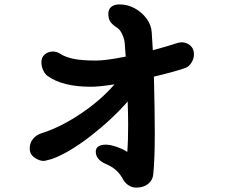

<svg xmlns="http://www.w3.org/2000/svg" viewBox="-20 -819 1040 872"><path d="M861 -573Q861 -553 849.5 -534.5Q838 -516 821 -510Q765 -491 679 -471Q683 -313 683 -213Q683 -96 676 -26Q673 0 652.5 16.5Q632 33 599 33Q580 33 564.5 23Q549 13 541 -1Q526 -29 507 -46Q488 -63 459 -75Q415 -95 415 -130Q415 -162 462 -162Q481 -162 510 -152Q539 -142 558 -129Q562 -176 562 -251Q562 -288 560 -358Q487 -275 390 -200Q293 -125 216 -97Q183 -88 179 -88Q159 -88 137 -103Q115 -118 115 -145Q115 -170 130.5 -189Q146 -208 175 -216Q258 -243 348 -303.5Q438 -364 500 -436Q432 -425 393 -425Q264 -425 196 -474Q184 -483 176 -500Q168 -517 168 -537Q168 -559 183.5 -572Q199 -585 220 -585Q238 -585 253 -575Q280 -558 318 -551Q356 -544 417 -544Q461 -544 551 -562L546 -628Q543 -647 533.5 -666.5Q524 -686 509 -695Q488 -709 480 -722Q472 -735 472 -757Q472 -777 485.5 -788Q499 -799 523 -799Q560 -799 592.5 -781Q625 -763 646 -734Q667 -705 669 -673L672 -624L674 -591Q739 -608 790 -625Q800 -627 804 -627Q827 -627 844 -612.5Q861 -598 861 -573Z"/></svg>

Font: Tsukimi Rounded
Style: Bold
Weight: 700
Designer: Takashi Funayama
Foundry: Takashi Funayama
Version: Version 1.032; ttfautohint (v1.8.3)